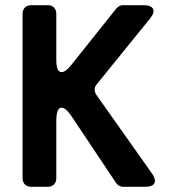

<svg xmlns="http://www.w3.org/2000/svg" viewBox="-20 -720 651 740"><path d="M67 -33V-667Q67 -682 76 -691Q85 -700 100 -700H164Q179 -700 188 -691Q197 -682 197 -667V-490Q197 -442 217 -442Q233 -442 255 -470L429 -688Q439 -700 455 -700H532Q563 -700 570 -685.5Q577 -671 557 -647L352 -394Q345 -386 345 -375Q345 -364 351 -355L566 -51Q582 -28 575 -14Q568 0 539 0H455Q439 0 428 -14L257 -270Q234 -305 217 -305Q197 -305 197 -252V-33Q197 -18 188 -9Q179 0 164 0H100Q85 0 76 -9Q67 -18 67 -33Z"/></svg>

Font: Tsunagi Gothic Black
Style: Regular
Weight: 900
Designer: Yoshimichi Ohira
Foundry: Positype
Version: Version 1.001